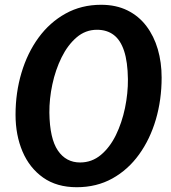

<svg xmlns="http://www.w3.org/2000/svg" viewBox="-20 -775 716 803"><path d="M301 8Q217.5 8 160.5 -32.2Q103.5 -72.5 74.2 -141.2Q45 -210 45 -295Q45 -387.5 69.8 -470.5Q94.5 -553.5 141.2 -617.5Q188 -681.5 254.2 -718.2Q320.5 -755 403 -755Q465.5 -755 513 -731.5Q560.5 -708 592.2 -666Q624 -624 640 -569Q656 -514 656 -450.5Q656 -358 631.8 -275.2Q607.5 -192.5 561.5 -128.8Q515.5 -65 449.8 -28.5Q384 8 301 8ZM315 -95.5Q364 -95.5 401.8 -127Q439.5 -158.5 464.8 -210.2Q490 -262 502.8 -323.5Q515.5 -385 515 -444Q514 -516.5 499 -562Q484 -607.5 455.5 -629Q427 -650.5 385.5 -650.5Q337.5 -650.5 300.2 -618.5Q263 -586.5 237.5 -534.8Q212 -483 199 -422.2Q186 -361.5 186.5 -303.5Q188 -195.5 222 -145.5Q256 -95.5 315 -95.5Z"/></svg>

Font: Merriweather Sans SemiBold
Style: Italic
Weight: 600
Italic angle: -7.5°
Designer: Eben Sorkin
Foundry: Eben Sorkin
Version: Version 2.001